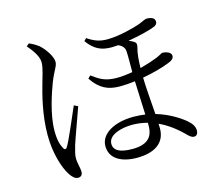

<svg xmlns="http://www.w3.org/2000/svg" viewBox="-112 -906 1224 1088"><g transform="rotate(-15 500.0 -362.0)"><path d="M128 -753C154 -722 186 -682 186 -644C186 -609 168 -561 159 -526C144 -473 112 -359 112 -236C112 -125 143 -37 169 4C185 29 200 42 217 42C235 42 244 30 244 13C244 -9 233 -38 233 -70C233 -86 239 -110 248 -141C261 -182 303 -295 322 -350L299 -361C276 -309 220 -175 200 -143C192 -130 183 -131 177 -145C165 -166 156 -195 156 -249C156 -346 198 -465 218 -518C243 -582 263 -601 263 -626C263 -659 227 -710 199 -734C181 -748 163 -758 144 -766ZM679 -157V-140C679 -72 643 -36 557 -36C485 -36 448 -55 448 -95C448 -148 527 -169 589 -169C619 -169 649 -165 679 -157ZM433 -501 418 -486C462 -419 512 -397 579 -397C610 -397 638 -399 669 -403L677 -206C655 -209 632 -211 607 -211C499 -211 412 -165 412 -91C412 -17 479 19 569 19C672 19 737 -23 737 -109L736 -136C782 -115 827 -83 871 -39C885 -25 897 -13 912 -13C928 -13 936 -26 936 -43C936 -66 924 -85 900 -106C869 -132 811 -171 733 -194C728 -259 721 -344 719 -411C775 -421 837 -437 878 -454C903 -463 912 -475 912 -488C912 -511 877 -519 861 -519C856 -519 848 -512 821 -500C796 -490 760 -478 719 -467C720 -514 723 -554 732 -584C737 -602 735 -611 724 -619C715 -625 704 -630 693 -634C758 -645 827 -662 854 -674C866 -680 873 -688 872 -700C872 -721 850 -729 824 -729C814 -729 802 -720 769 -708C742 -699 653 -673 580 -673C535 -673 506 -684 465 -711L451 -697C491 -642 530 -623 593 -623L631 -625C648 -617 666 -604 667 -580C669 -555 668 -503 668 -457C643 -453 611 -448 576 -448C505 -448 474 -471 433 -501Z"/></g></svg>

Font: Harano Aji Mincho TW
Style: Regular
Weight: 400
Foundry: Masamichi Hosoda
Version: HaranoAjiMinchoTW-Regular version 20230610;ttx 4.39.4